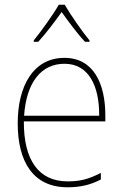

<svg xmlns="http://www.w3.org/2000/svg" viewBox="-20 -783 521 813"><path d="M254 -763H229C205 -721 154 -650 123 -612V-606H142C175 -642 214 -694 241 -732C269 -693 306 -642 340 -606H359V-612C331 -645 279 -720 254 -763ZM253 -538C119 -538 55 -416 55 -261C55 -100 119 10 266 10C322 10 365 -1 407 -23V-51C355 -24 319 -15 266 -15C144 -15 80 -105 81 -269H426V-295C426 -427 377 -538 253 -538ZM253 -513C355 -513 401 -420 400 -293H82C92 -438 157 -513 253 -513Z"/></svg>

Font: Noto Sans Sinhala SemiCondensed Thin
Style: Regular
Weight: 100
Width: 4
Designer: Jelle Bosma - Monotype Design Team
Foundry: Monotype Imaging Inc.
Version: Version 2.006